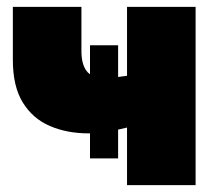

<svg xmlns="http://www.w3.org/2000/svg" viewBox="-20 -540 653 560"><path d="M242.5 -78V-408H324.5V-78ZM350.5 0V-168Q319 -160 292 -155.5Q265 -151 238.5 -151Q175.5 -151 125.5 -172.5Q75.5 -194 46.5 -241Q17.5 -288 17.5 -365V-520H217.5V-391Q217.5 -353 232.5 -333Q247.5 -313 283.5 -313Q306 -313 321.2 -315Q336.5 -317 350.5 -319V-520H550.5V0Z"/></svg>

Font: Geologica Cursive Black
Style: Regular
Weight: 900
Designer: Sindre Bremnes, Frode Helland
Foundry: Monokrom Skriftforlag AS
Version: Version 1.010;gftools[0.9.28]